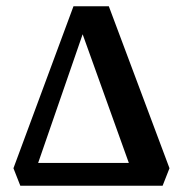

<svg xmlns="http://www.w3.org/2000/svg" viewBox="-20 -594 585 614"><path d="M45 0 23 -56 215 -574H328L522 -56L500 0ZM102 -73H392L229 -527H259Z"/></svg>

Font: Rasa SemiBold
Style: Regular
Weight: 600
Designer: Anna Giedrys (Yrsa+Rasa design), David Brezina (Yrsa art-direction, Rasa art-direction, design)
Foundry: Rosetta Type Foundry
Version: Version 2.004